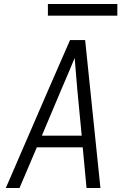

<svg xmlns="http://www.w3.org/2000/svg" viewBox="-20 -934 640 954"><path d="M9 0 221 -490 328 -735H403L479 0H410L391 -202H163L77 0ZM386 -260 364 -490Q361 -529 357.5 -568Q354 -607 351 -646Q335 -607 318.5 -568Q302 -529 285 -490L188 -260ZM218 -856V-914H563V-856Z"/></svg>

Font: Iosevka SS04 Light Extended
Style: Italic
Weight: 300
Width: 7
Italic angle: -9°
Monospace: yes
Designer: Belleve Invis
Foundry: Belleve Invis
Version: Version 19.0.0; ttfautohint (v1.8.4)